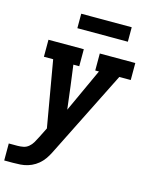

<svg xmlns="http://www.w3.org/2000/svg" viewBox="-138 -800 873 1102"><g transform="rotate(15 298.0 -249.0)"><path d="M-4 215V114H48Q65 114 82.5 110.5Q100 107 114 95Q128 83 137 67.5Q146 52 154 36V35L155 34Q155 34 155 34Q155 34 155 34L185 -26L117 -419H62V-520H272V-419H237L253 -298L270 -160L389 -419H367V-520H578V-419H510L261 79Q251 100 239.5 120Q228 140 212.5 157Q197 174 177 186.5Q157 199 135.5 205.5Q114 212 92 213.5Q70 215 48 215ZM205 -627V-713H505V-627Z"/></g></svg>

Font: Iosevka Etoile Oblique
Style: Bold
Weight: 700
Italic angle: -9°
Designer: Belleve Invis
Foundry: Belleve Invis
Version: Version 15.5.2; ttfautohint (v1.8.4)